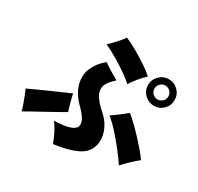

<svg xmlns="http://www.w3.org/2000/svg" viewBox="-184 -1053 1368 1329"><g transform="rotate(30 500.0 -389.0)"><path d="M392 58Q386 41 373.5 13Q361 -15 345.5 -42.5Q330 -70 316 -85Q465 -89 486 -136Q505 -182 420 -264Q371 -311 349 -367Q327 -423 337 -479Q343 -509 366 -547.5Q389 -586 430 -619Q456 -600 491.5 -578.5Q527 -557 552 -543Q524 -518 508 -496.5Q492 -475 488 -452Q483 -418 504.5 -383Q526 -348 575 -305Q630 -257 651.5 -197Q673 -137 658 -84Q640 -20 571.5 12Q503 44 392 58ZM861 -42Q834 -82 795 -132.5Q756 -183 713 -230.5Q670 -278 631 -309Q657 -326 690 -351Q723 -376 745 -395Q771 -375 803.5 -343.5Q836 -312 869.5 -276Q903 -240 931 -207Q959 -174 975 -150Q950 -130 916.5 -98.5Q883 -67 861 -42ZM91 -29Q85 -52 75 -80Q65 -108 54.5 -135Q44 -162 35 -180Q61 -192 100 -210Q139 -228 183.5 -247.5Q228 -267 268.5 -285Q309 -303 337 -315Q341 -297 347 -272.5Q353 -248 360 -225Q367 -202 372 -186Q359 -178 330.5 -162Q302 -146 266.5 -126.5Q231 -107 195.5 -87.5Q160 -68 132 -52.5Q104 -37 91 -29ZM630 -558Q609 -578 576 -602Q543 -626 505.5 -649.5Q468 -673 432 -693Q396 -713 368 -725Q394 -749 422.5 -780.5Q451 -812 467 -836Q508 -819 557 -791Q606 -763 652 -732.5Q698 -702 727 -675Q703 -654 675.5 -620.5Q648 -587 630 -558ZM863 -520Q820 -520 788.5 -551Q757 -582 757 -626Q757 -670 788.5 -701Q820 -732 863 -732Q907 -732 938 -701Q969 -670 969 -626Q969 -582 938 -551Q907 -520 863 -520ZM863 -571Q886 -571 902.5 -587Q919 -603 919 -626Q919 -649 902.5 -665.5Q886 -682 863 -682Q841 -682 824.5 -665.5Q808 -649 808 -626Q808 -603 824.5 -587Q841 -571 863 -571Z"/></g></svg>

Font: Zen Kaku Gothic Antique Black
Style: Regular
Weight: 900
Designer: Yoshimichi Ohira
Foundry: Positype
Version: Version 1.001